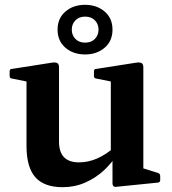

<svg xmlns="http://www.w3.org/2000/svg" viewBox="-20 -765 712 797"><path d="M575 -162V-38L556 -72L636 -47Q645 -44 645 -34V-17Q645 -8 635 -7L467 10Q457 12 452 8.5Q447 5 447 -4V-121L440 -133V-162ZM240 12Q163 12 126.5 -29.5Q90 -71 90 -160V-313H225V-177Q225 -91 308 -91Q384 -91 456 -155L468 -128Q446 -90 411.5 -58Q377 -26 333.5 -7Q290 12 240 12ZM440 -162V-313H575V-162ZM90 -313V-462L109 -423L29 -439Q20 -440 20 -450V-469Q20 -479 30 -479L196 -505Q211 -507 218 -503Q225 -499 225 -485V-313ZM440 -313V-462L459 -423L379 -439Q370 -440 370 -450V-469Q370 -479 380 -479L546 -505Q561 -507 568 -503Q575 -499 575 -485V-313ZM333 -539Q284 -539 251.5 -567Q219 -595 219 -642Q219 -689 251.5 -717Q284 -745 333 -745Q382 -745 414.5 -717Q447 -689 447 -642Q447 -595 414.5 -567Q382 -539 333 -539ZM333 -588Q359 -588 374 -603.5Q389 -619 389 -642Q389 -665 374 -680.5Q359 -696 333 -696Q308 -696 293 -680.5Q278 -665 278 -642Q278 -619 293 -603.5Q308 -588 333 -588Z"/></svg>

Font: Hahmlet SemiBold
Style: Regular
Weight: 600
Version: Version 1.002